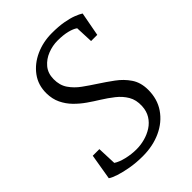

<svg xmlns="http://www.w3.org/2000/svg" viewBox="-221 -853 966 966"><g transform="rotate(-45 262.0 -370.0)"><path d="M214 11Q169 11 128 4Q87 -3 57 -13Q27 -23 15 -32L38 -169H85L89 -67Q110 -53 145.5 -44.5Q181 -36 217 -36Q246.5 -36 276.2 -44Q306 -52 331.2 -68.2Q356.5 -84.5 372.5 -110.2Q388.5 -136 390 -171Q392 -213 374 -243.5Q356 -274 326.5 -297.2Q297 -320.5 264 -341Q235.5 -358.5 206 -379Q176.5 -399.5 151.5 -425Q126.5 -450.5 111 -482.8Q95.5 -515 95 -556Q94.5 -615 126.8 -658.8Q159 -702.5 212.5 -726.8Q266 -751 329 -751Q376 -751 411.2 -744.8Q446.5 -738.5 470.5 -729.2Q494.5 -720 508 -711L484 -583H440L436 -678Q420.5 -689.5 391.2 -696.8Q362 -704 322 -704Q286.5 -704 252 -690.5Q217.5 -677 194.5 -649.8Q171.5 -622.5 171 -581Q170.5 -537.5 191.5 -507Q212.5 -476.5 244.8 -453.2Q277 -430 311 -408Q348 -384 384.5 -357.2Q421 -330.5 445.2 -294.8Q469.5 -259 470 -208Q470.5 -141 436.8 -91.8Q403 -42.5 345 -15.8Q287 11 214 11Z"/></g></svg>

Font: Merriweather Light
Style: Italic
Weight: 300
Italic angle: -7.8°
Designer: Eben Sorkin
Foundry: Eben Sorkin
Version: Version 2.101